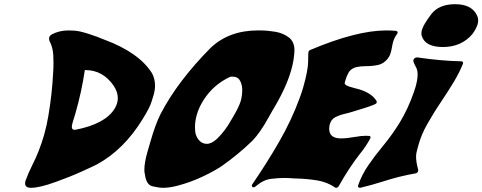

<svg xmlns="http://www.w3.org/2000/svg" viewBox="-20 -895 2299 915"><path d="M127.9 0Q99.6 0 99.6 -21Q99.6 -26.4 101.6 -33.7Q114.7 -69.8 133.3 -106.9Q167.5 -173.3 190.4 -252.9Q203.1 -297.9 210.4 -342.8Q228.5 -448.2 233.4 -551.8Q234.9 -571.3 234.9 -593.8Q234.9 -612.8 233.9 -633.3Q231.4 -670.9 215.8 -699.7Q213.9 -706.5 213.9 -711.4Q213.9 -714.8 214.8 -717.3Q216.8 -724.6 225.6 -730.5Q262.2 -750 305.7 -750Q308.6 -750 333 -749Q357.4 -748 400.6 -734.1Q443.8 -720.2 477.1 -706.1Q642.1 -645 704.6 -545.9Q718.8 -519 718.8 -487.3Q718.8 -465.8 711.9 -441.9Q711.4 -441.4 702.6 -411.6Q693.8 -381.8 660.2 -328.1Q571.3 -182.6 443.4 -112.3Q427.7 -104 370.6 -78.1Q313.5 -52.2 246.6 -28.3Q168.9 0 127.9 0ZM338.9 -276.4Q482.9 -304.2 527.3 -378.9Q534.7 -391.1 538.1 -403.8Q541.5 -415.5 541.5 -427.7Q541.5 -456.5 521.5 -486.8Q469.7 -561 387.7 -561H384.3Q369.1 -458 339.4 -354.5L335.4 -341.3Q330.1 -324.7 327.1 -314.5L324.2 -303.2Q322.3 -295.9 322.3 -290.5Q322.3 -276.4 335 -276.4Z M757.3 0Q737.8 0 707 -7.1Q676.3 -14.2 670.4 -65.9V-66.4L669.4 -68.4Q668 -76.7 668 -86.9Q668 -119.6 682.6 -170.9L696.8 -219.7Q719.7 -300.8 745.6 -352.5Q827.1 -508.8 983.4 -666.5Q1070.8 -750 1209.5 -750H1220.2Q1253.9 -750 1291.5 -743.7Q1329.1 -737.3 1356 -717Q1382.8 -696.8 1383.3 -656.2Q1381.8 -609.4 1367.7 -560.5Q1342.8 -473.6 1279.3 -369.6Q1269.5 -353 1260.3 -335.9Q1219.2 -261.2 1182.1 -223.6Q1115.7 -159.2 1040 -106Q1005.9 -82 947.3 -54.2Q888.7 -26.4 827.1 -10.3Q788.6 0 757.3 0ZM965.8 -209.5Q987.8 -209.5 1014.2 -233.4Q1054.7 -273.4 1081.1 -321.8L1088.4 -334Q1119.1 -385.3 1127.4 -414.1Q1134.3 -439 1134.3 -465.3V-472.2Q1132.8 -498 1120.6 -515.6Q1110.4 -529.8 1087.9 -529.8L1077.6 -529.3Q997.1 -492.2 949.7 -417.5Q927.2 -382.3 917.5 -346.7Q909.2 -317.9 909.2 -288.6Q909.2 -278.8 910.2 -268.6Q913.1 -245.1 927.2 -228Q942.9 -209.5 965.8 -209.5Z M1581.5 0Q1579.1 0 1577.1 -1.5Q1538.6 -27.8 1490.7 -35.4Q1442.9 -43 1392.1 -44.4Q1384.3 -44.4 1377 -44.9Q1360.8 -46.9 1333.5 -46.9Q1308.1 -46.9 1271.7 -42.7Q1235.4 -38.6 1196.3 -5.4Q1192.9 -2.4 1189 -2.4Q1188 -2.4 1185.3 -2.9Q1182.6 -3.4 1181.2 -6.3Q1180.2 -8.8 1180.2 -11.2V-12.7L1181.6 -15.6Q1249.5 -114.3 1309.6 -218.3Q1369.6 -322.3 1408.2 -428.2Q1418 -454.1 1425.3 -480Q1448.2 -560.5 1448.5 -602.3Q1448.7 -644 1450.2 -648.9Q1451.7 -653.8 1458 -656.7Q1678.7 -750 1821.3 -750Q1844.7 -750 1867.2 -748Q1873 -747.1 1874.5 -742.2Q1875 -741.2 1875 -740.2Q1875 -738.8 1874.5 -737.3Q1874 -734.9 1871.6 -731.9Q1859.4 -715.8 1853.5 -695.8Q1850.1 -683.6 1848.1 -671.1Q1846.2 -658.7 1842.8 -647Q1841.8 -644 1839.1 -635Q1836.4 -626 1825.7 -612.8Q1806.6 -591.3 1783.7 -585.9Q1756.3 -579.6 1719.7 -579.6Q1697.8 -579.6 1675.8 -574.7Q1651.4 -566.9 1641.8 -550Q1632.3 -533.2 1627.4 -516.6L1623 -501.5Q1622.6 -500 1622.6 -498.5Q1622.6 -493.2 1629.4 -489.3Q1639.6 -482.4 1671.4 -474.6Q1747.1 -457.5 1773.9 -414.6Q1775.4 -412.6 1775.4 -409.7Q1775.4 -408.2 1774.9 -406.7L1773.9 -403.3Q1772 -396.5 1689.5 -371.6Q1670.9 -366.2 1652.8 -360.4Q1642.1 -356.9 1629.4 -354Q1603 -348.6 1579.6 -337.4Q1558.6 -327.1 1551.8 -303.2L1550.3 -298.3Q1548.8 -289.1 1548.8 -281.7Q1548.8 -257.8 1563.2 -246.6Q1577.6 -235.4 1604.5 -235.4Q1632.3 -235.4 1670.4 -242.2Q1700.7 -248 1724.1 -248Q1732.4 -248 1740.2 -247.1Q1745.6 -246.6 1745.6 -240.7Q1745.6 -239.3 1745.1 -236.8L1744.1 -234.4Q1723.1 -195.3 1694.8 -161.1Q1643.1 -95.2 1594.2 -7.8Q1589.4 0 1581.5 0Z M1695.3 0Q1691.4 0 1688 -2.9Q1686 -4.4 1686 -7.3Q1686 -9.3 1686.5 -11.2Q1703.6 -61 1734.6 -106.4Q1765.6 -151.9 1802.2 -195.8Q1849.1 -252.4 1886.2 -313Q1924.3 -376 1952.1 -455.1L1960 -479.5Q1970.2 -515.1 1970.2 -540Q1970.2 -560.1 1963.4 -572.8Q1949.7 -597.7 1949.7 -606.9Q1949.7 -608.4 1950.2 -609.4Q1954.1 -620.6 1967.8 -621.6Q2083.5 -604.5 2177.2 -603Q2182.1 -603 2185.1 -600.1Q2187 -598.1 2187 -595.7Q2187 -594.2 2186.5 -592.8V-591.8Q2168.9 -548.3 2142.6 -504.6Q2116.2 -460.9 2086.9 -417.5Q2049.3 -361.8 2017.6 -306.2Q1988.8 -255.9 1974.6 -205.6Q1973.1 -200.7 1965.3 -170.4Q1962.9 -160.2 1962.9 -147.5Q1962.9 -122.1 1973.1 -85.4V-83.5Q1973.1 -81.5 1972.7 -80.1Q1970.2 -70.3 1960.4 -68.8Q1882.3 -55.2 1804.2 -29.8Q1752 -13.2 1698.7 -0.5ZM2090.8 -670.9Q2007.3 -670.9 1990.2 -722.7Q1988.3 -729 1988.3 -736.3Q1988.3 -744.1 1990.7 -752.4Q1998 -777.8 2034.4 -826.4Q2070.8 -875 2148.9 -875Q2230.5 -875 2254.4 -818.8Q2258.8 -809.1 2258.8 -797.9Q2258.8 -788.6 2255.9 -778.8Q2249.5 -757.3 2231 -732.4Q2178.7 -670.9 2090.8 -670.9Z"/></svg>

Font: Weird Comic
Style: Italic
Weight: 400
Italic angle: -16°
Designer: GGBotNet
Foundry: GGBotNet
Version: 0.80